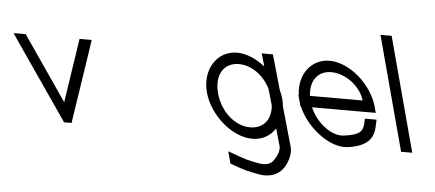

<svg xmlns="http://www.w3.org/2000/svg" viewBox="-171 -948 3105 1371"><g transform="rotate(5 1382.0 -263.0)"><path d="M-69.7 -527 290.4 -4 306.9 20H360.9L364.4 -4L444.3 -527L452.3 -583H365.3L361.7 -559L295.5 -123L-4.3 -559L-20.7 -583H-107.7Z M1304.4 -282C1347.3 -122 1510.4 20 1655.4 20C1655.9 20 1656.4 20 1656.9 20C1728.4 20 1785.3 -14.5 1819.6 -68.6L1855.3 57C1862.5 84 1846 127 1827 153L1827.3 154C1813.2 175.5 1791.4 193.5 1750 193.5C1741.3 193.5 1731.7 192.7 1721.2 191C1649 179 1619.5 170 1554.1 146L1493.2 124L1516.3 210L1543.9 220C1611.6 245 1648.6 256 1728.1 269C1742.3 271.6 1755.7 272.7 1768.2 272.7C1838.4 272.7 1880.8 236.2 1899 209C1922.7 178 1948.9 108 1935.3 57L1854.2 -228.2C1852.5 -246.5 1849.1 -264.8 1843.9 -283.9C1838.2 -305.1 1830.3 -326.1 1820.6 -346.4L1761.6 -554L1750.1 -593H1670.1L1682.1 -552L1696.5 -501.3C1634.5 -551.3 1562 -583 1493.8 -583C1350.1 -582 1261.8 -441 1304.4 -282ZM1384.4 -282C1349.9 -411 1406.2 -503 1515.2 -503C1606.9 -502.2 1694.5 -439.1 1741.3 -343.7L1774.4 -227.5C1782.7 -126.4 1727 -60 1633.9 -60C1633.3 -60 1632.8 -60 1632.2 -60C1525.1 -60 1419.1 -152.7 1384.4 -282Z M2039.9 -321C2026.2 -429.5 2080.8 -503 2178.2 -503C2288.5 -502 2392.9 -411 2417 -321ZM1981.6 -241C2039.2 -102.9 2192.1 21.6 2316.8 21.6C2324.8 21.6 2332.6 21 2340.4 20C2473.5 2 2523.5 -54 2526.2 -141L2528.3 -193H2444.3L2443.8 -165C2441.2 -100 2417.9 -75 2308.9 -60H2307.9C2301.7 -59.1 2295.3 -58.6 2288.9 -58.6C2204.1 -58.6 2105.4 -138.5 2061.6 -241H2478.4H2518.4L2507.7 -281C2464.8 -441 2301.8 -583 2156.8 -583C2025.1 -582.1 1939.8 -464.5 1959.6 -321H1957L1967.7 -281L1978.4 -241Z M2514.1 -759 2712.1 -20 2722.9 20H2802.9L2792.1 -20L2594.1 -759L2583.4 -799H2503.4Z"/></g></svg>

Font: Nordica Advanced
Style: RegularLObl
Weight: 300
Version: Version 1.07